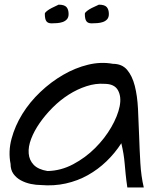

<svg xmlns="http://www.w3.org/2000/svg" viewBox="-20 -831 676 843"><path d="M512.7 -202.1Q484.4 -158.2 447.3 -122.6Q410.2 -86.9 365.7 -62Q321.3 -37.1 269 -25.4Q216.8 -13.7 159.2 -18.6Q138.7 -18.6 115.2 -23.4Q91.8 -28.3 71.8 -39.1Q51.8 -49.8 39.1 -67.4Q26.4 -85 26.4 -111.3Q15.6 -166 30.8 -222.2Q45.9 -278.3 78.1 -330.6Q110.4 -382.8 157.2 -427.2Q204.1 -471.7 257.3 -502.4Q310.5 -533.2 366.7 -546.9Q422.9 -560.5 475.6 -550.8Q515.6 -550.8 538.1 -524.4Q560.5 -498 571.8 -454.1Q583 -410.2 585.9 -353Q588.9 -295.9 590.8 -235.4Q592.8 -174.8 596.2 -115.7Q599.6 -56.6 611.3 -7.8H539.1Q534.2 -41 531.7 -66.4Q529.3 -91.8 527.3 -113.8Q525.4 -135.7 522 -156.2Q518.6 -176.8 512.7 -202.1ZM438.5 -462.9Q400.4 -465.8 359.9 -452.6Q319.3 -439.5 281.7 -415.5Q244.1 -391.6 211.4 -358.9Q178.7 -326.2 154.3 -291Q129.9 -255.9 116.7 -221.2Q103.5 -186.5 106 -157.2Q108.4 -127.9 127.9 -107.4Q147.5 -86.9 188.5 -80.1Q247.1 -81.1 301.3 -109.9Q355.5 -138.7 397.9 -181.2Q440.4 -223.6 468.8 -272.9Q497.1 -322.3 505.4 -364.3Q513.7 -406.2 498 -434.6Q482.4 -462.9 438.5 -462.9ZM176.8 -770.5Q176.8 -775.4 186 -782.7Q195.3 -790 207 -795.9Q219.7 -802.7 237.3 -810.5Q262.7 -810.5 272 -799.8Q281.2 -789.1 281.2 -769.5Q281.2 -754.9 273.9 -746.6Q266.6 -738.3 255.4 -734.4Q244.1 -730.5 231 -729.5Q217.8 -728.5 206.1 -728.5Q190.4 -728.5 183.6 -737.8Q176.8 -747.1 176.8 -770.5ZM352.5 -770.5Q352.5 -775.4 361.8 -782.7Q371.1 -790 382.8 -795.9Q396.5 -802.7 414.1 -810.5Q439.5 -810.5 448.7 -799.8Q458 -789.1 458 -769.5Q458 -754.9 450.7 -746.6Q443.4 -738.3 432.1 -734.4Q420.9 -730.5 407.2 -729.5Q393.6 -728.5 381.8 -728.5Q366.2 -728.5 359.4 -737.8Q352.5 -747.1 352.5 -770.5Z"/></svg>

Font: Architects Daughter-petzku
Style: Regular
Weight: 400
Designer: Kimberly Geswein
Foundry: Kimberly Geswein
Version: Version 1.000 2010 initial release